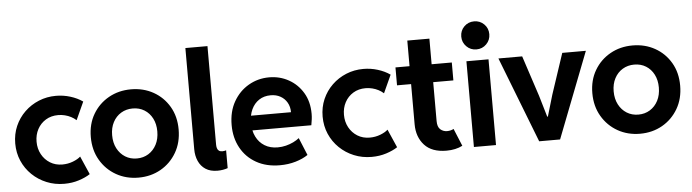

<svg xmlns="http://www.w3.org/2000/svg" viewBox="-47 -960 4208 1167"><g transform="rotate(-5 2056.5 -377.0)"><path d="M304.1 5.9Q246.6 5.9 196.6 -14.7Q146.5 -35.2 108.6 -71.9Q70.7 -108.5 49.3 -157.6Q28 -206.7 28 -263.9Q28 -321.1 49.3 -369.9Q70.5 -418.6 108.1 -454.8Q145.6 -491.1 194.7 -511.2Q243.7 -531.3 299.3 -531.3Q344.5 -531.3 386.8 -518.2Q429.1 -505.2 462 -482.2L412.1 -372.8Q398.3 -385.5 380.8 -394.5Q363.3 -403.6 343.4 -408.5Q323.5 -413.5 302.9 -413.5Q259.7 -413.5 227.1 -393.6Q194.5 -373.7 176.3 -339.8Q158.1 -305.9 158.1 -263.6Q158.1 -221 176.8 -186.6Q195.4 -152.3 228.1 -132.1Q260.7 -112 302.7 -112Q337 -112 367.6 -123.8Q398.2 -135.6 414.1 -150.7L462.8 -39.3Q434.8 -20.6 393.5 -7.4Q352.2 5.9 304.1 5.9Z M756.9 7.8Q682 7.8 621.2 -26.6Q560.5 -61.1 524.7 -122.2Q489 -183.2 489 -262.8Q489 -342.1 524.7 -402.5Q560.5 -462.9 621.2 -496.9Q682 -530.9 756.9 -530.9Q832.9 -530.9 893.5 -496.9Q954.1 -462.9 989.5 -402.5Q1024.9 -342.1 1024.9 -262.8Q1024.9 -183.2 989.3 -122.2Q953.7 -61.1 893.1 -26.6Q832.5 7.8 756.9 7.8ZM756.9 -109Q796.4 -109 827.7 -128.3Q858.9 -147.7 876.9 -182.2Q894.8 -216.8 894.8 -262.8Q894.8 -307.4 877.3 -341.5Q859.8 -375.7 828.8 -394.9Q797.8 -414.1 757.5 -414.1Q717.9 -414.1 686.5 -395.2Q655.1 -376.3 637.1 -342.1Q619.1 -307.9 619.1 -262.8Q619.1 -216.8 637.1 -182.2Q655.2 -147.7 686.3 -128.3Q717.5 -109 756.9 -109Z M1238.6 7.8Q1195.1 7.8 1166.3 -11Q1137.6 -29.8 1123.2 -62.2Q1108.8 -94.5 1108.8 -135.1V-752H1243.6V-151.3Q1243.6 -139.6 1246.4 -129.6Q1249.2 -119.6 1256.8 -113.5Q1264.3 -107.3 1278.9 -107.3Q1286.2 -107.3 1291.6 -108.7Q1297 -110 1301.3 -111.2V-2.5Q1288.7 2.1 1272.1 5Q1255.6 7.8 1238.6 7.8Z M1619.6 7.8Q1537.1 7.8 1476.1 -26.6Q1415 -61 1381.6 -121.8Q1348.1 -182.6 1348.1 -260.7Q1348.1 -343.3 1382.6 -403.6Q1417 -463.9 1474.4 -497.1Q1531.7 -530.3 1600.1 -530.3Q1665 -530.3 1719 -500.2Q1773 -470.2 1805.7 -415.8Q1838.4 -361.3 1838.4 -287.1Q1838.4 -270 1836.4 -254.4Q1834.5 -238.8 1830.6 -217.8H1448.7V-307.6H1714.4Q1714.4 -341.3 1699.7 -366.7Q1685.1 -392.1 1659.4 -406.5Q1633.8 -420.9 1600.1 -420.9Q1559.1 -420.9 1529.1 -401.1Q1499 -381.3 1482.7 -346.2Q1466.3 -311 1466.3 -264.6Q1466.3 -216.3 1484.4 -179.7Q1502.4 -143.1 1536.1 -122.3Q1569.8 -101.6 1615.7 -101.6Q1641.6 -101.6 1666 -107.7Q1690.4 -113.8 1711.4 -124Q1732.4 -134.3 1747.6 -146.5L1791.5 -40Q1760.3 -18.6 1715.6 -5.4Q1670.9 7.8 1619.6 7.8Z M2179.5 5.9Q2122.1 5.9 2072 -14.7Q2022 -35.2 1984.1 -71.9Q1946.2 -108.5 1924.8 -157.6Q1903.5 -206.7 1903.5 -263.9Q1903.5 -321.1 1924.7 -369.9Q1946 -418.6 1983.5 -454.8Q2021.1 -491.1 2070.2 -511.2Q2119.2 -531.3 2174.8 -531.3Q2220 -531.3 2262.3 -518.2Q2304.6 -505.2 2337.5 -482.2L2287.6 -372.8Q2273.8 -385.5 2256.3 -394.5Q2238.8 -403.6 2218.9 -408.5Q2199 -413.5 2178.4 -413.5Q2135.1 -413.5 2102.6 -393.6Q2070 -373.7 2051.8 -339.8Q2033.6 -305.9 2033.6 -263.6Q2033.6 -221 2052.2 -186.6Q2070.9 -152.3 2103.5 -132.1Q2136.2 -112 2178.2 -112Q2212.5 -112 2243.1 -123.8Q2273.7 -135.6 2289.5 -150.7L2338.3 -39.3Q2310.3 -20.6 2269 -7.4Q2227.7 5.9 2179.5 5.9Z M2636.2 7.8Q2546.9 7.8 2501.7 -41.7Q2456.5 -91.3 2456.5 -168.9V-679.7H2591.3V-176.8Q2591.3 -141.1 2608.6 -125.7Q2626 -110.4 2649.9 -110.4Q2661.1 -110.4 2671.6 -113Q2682.1 -115.7 2689.9 -120.1L2733.9 -13.7Q2713.4 -2.9 2688.7 2.4Q2664.1 7.8 2636.2 7.8ZM2370.6 -414.1V-523.4H2714.4V-414.1Z M2803.5 0V-523.1H2938.3V0ZM2870.9 -589.5Q2834.9 -589.5 2810.1 -614.6Q2785.3 -639.6 2785.3 -675.1Q2785.3 -711.4 2810.1 -736Q2834.9 -760.7 2870.9 -760.7Q2906.9 -760.7 2931.7 -736Q2956.5 -711.4 2956.5 -675.1Q2956.5 -639.6 2931.7 -614.6Q2906.9 -589.5 2870.9 -589.5Z M3201.7 0 2998.7 -523.1H3143.7L3225.1 -275.2L3263.5 -144.9H3267.5L3305.9 -275.2L3388.3 -523.1H3532.3L3329.3 0Z M3817 7.8Q3742 7.8 3681.3 -26.6Q3620.5 -61.1 3584.8 -122.2Q3549 -183.2 3549 -262.8Q3549 -342.1 3584.8 -402.5Q3620.5 -462.9 3681.3 -496.9Q3742 -530.9 3817 -530.9Q3893 -530.9 3953.6 -496.9Q4014.2 -462.9 4049.6 -402.5Q4084.9 -342.1 4084.9 -262.8Q4084.9 -183.2 4049.4 -122.2Q4013.8 -61.1 3953.2 -26.6Q3892.6 7.8 3817 7.8ZM3817 -109Q3856.5 -109 3887.7 -128.3Q3919 -147.7 3936.9 -182.2Q3954.8 -216.8 3954.8 -262.8Q3954.8 -307.4 3937.3 -341.5Q3919.8 -375.7 3888.8 -394.9Q3857.9 -414.1 3817.5 -414.1Q3778 -414.1 3746.6 -395.2Q3715.2 -376.3 3697.2 -342.1Q3679.1 -307.9 3679.1 -262.8Q3679.1 -216.8 3697.2 -182.2Q3715.2 -147.7 3746.4 -128.3Q3777.5 -109 3817 -109Z"/></g></svg>

Font: Reddit Sans
Style: Regular
Weight: 400
Designer: Stephen Hutchings
Foundry: Reddit
Version: Version 1.014